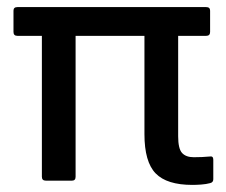

<svg xmlns="http://www.w3.org/2000/svg" viewBox="-20 -509 636 541"><path d="M522 12Q450 12 418.5 -20.5Q387 -53 387 -131V-408H193V-11Q193 0 183 0H109Q98 0 98 -11V-408H29Q18 -408 18 -419V-479Q18 -489 29 -489H561Q572 -489 572 -479V-419Q572 -408 561 -408H482V-125Q482 -90 493 -78Q504 -66 526 -66Q537 -66 549 -66.5Q561 -67 571 -68Q581 -70 581 -59V-4Q581 5 572 7Q561 10 547 11Q533 12 522 12Z"/></svg>

Font: Sofia Sans Medium
Style: Regular
Weight: 500
Designer: Botio Nikoltchev, Ani Petrova
Foundry: lettersoup
Version: Version 4.101; ttfautohint (v1.8.4.7-5d5b)